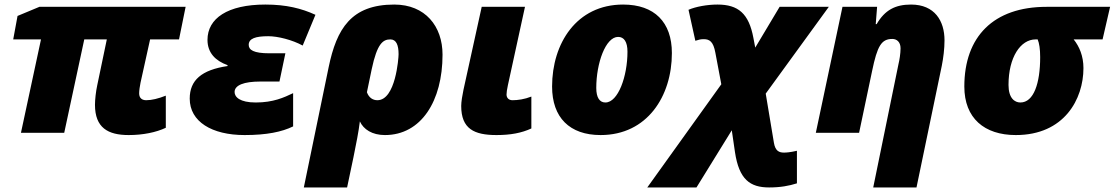

<svg xmlns="http://www.w3.org/2000/svg" viewBox="-20 -583 4894 843"><path d="M545 10C608 10 666 -2 708 -22V-163C675 -150 646 -143 622 -143C605 -143 591 -151 591 -173C591 -186 594 -205 597 -220L639 -410H766L795 -553H153L57 -513L38 -410H160L72 0H262L350 -410H449L407 -209C401 -182 397 -145 397 -123C397 -22 454 10 545 10Z M1054 10C1151 10 1218 -4 1267 -28V-174C1227 -155 1180 -133 1103 -133C1033 -133 1010 -157 1010 -179C1010 -209 1051 -225 1123 -225H1207L1233 -349H1163C1093 -349 1072 -364 1072 -386C1072 -414 1102 -424 1158 -424C1200 -424 1263 -408 1309 -383L1365 -518C1304 -546 1237 -563 1145 -563C979 -563 891 -502 891 -408C891 -351 926 -316 979 -297V-293C865 -276 813 -231 813 -150C813 -49 910 10 1054 10Z M1314 240H1504L1532 107C1544 48 1555 -7 1560 -50C1576 -15 1614 10 1670 10C1829 10 1923 -139 1923 -343C1923 -468 1847 -563 1711 -563C1522 -563 1458 -457 1423 -288ZM1637 -143C1618 -143 1600 -153 1591 -178L1612 -279C1636 -393 1662 -410 1694 -410C1720 -410 1730 -385 1730 -345C1730 -328 1717 -143 1637 -143Z M2160 10C2221 10 2270 1 2313 -19V-159C2283 -147 2253 -143 2230 -143C2214 -143 2204 -153 2204 -168C2204 -178 2206 -190 2210 -209L2285 -553H2095L2015 -189C2010 -166 2005 -135 2005 -118C2005 -17 2062 10 2160 10Z M2617 10C2822 10 2930 -161 2930 -350C2930 -486 2853 -563 2716 -563C2511 -563 2404 -392 2404 -203C2404 -67 2481 10 2617 10ZM2638 -133C2613 -133 2598 -154 2598 -197C2598 -306 2639 -421 2694 -421C2720 -421 2735 -399 2735 -356C2735 -248 2694 -133 2638 -133Z M2822 240H3038L3193 -11L3207 85C3225 205 3273 240 3357 240C3407 240 3444 233 3479 222V79C3449 86 3432 87 3422 87C3401 87 3384 80 3378 44L3342 -172L3619 -553H3403L3296 -374L3288 -416C3268 -524 3221 -563 3130 -563C3086 -563 3035 -554 3003 -540L3033 -404C3049 -409 3056 -411 3070 -411C3095 -411 3112 -401 3121 -351L3147 -213Z M3814 240H4004L4115 -294C4122 -329 4127 -369 4127 -406C4127 -491 4084 -563 3980 -563C3911 -563 3865 -539 3829 -477H3825L3831 -553H3679L3562 0H3752L3809 -271C3832 -382 3850 -412 3898 -412C3917 -412 3934 -399 3934 -371C3934 -348 3929 -318 3925 -302Z M4440 10C4653 10 4737 -148 4737 -284C4737 -337 4719 -379 4694 -410H4821L4854 -553H4575C4342 -553 4214 -422 4214 -203C4214 -64 4302 10 4440 10ZM4460 -133C4435 -133 4408 -152 4408 -210C4408 -332 4461 -410 4527 -410H4536C4543 -393 4547 -368 4547 -332C4547 -218 4519 -133 4460 -133Z"/></svg>

Font: Noto Sans UI Black
Style: Italic
Weight: 900
Italic angle: -372°
Designer: Monotype Design Team
Foundry: Monotype Imaging Inc.
Version: Version 1.901